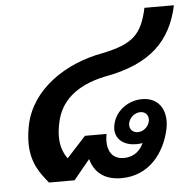

<svg xmlns="http://www.w3.org/2000/svg" viewBox="-51 -752 818 811"><g transform="rotate(-5 358.0 -346.0)"><path d="M302.5 -84.2C315.8 -31.7 355 8.3 431.7 8.3C549.2 8.3 617.5 -81.7 639.2 -183.3C641.7 -195 642.5 -205.8 642.5 -216.7C642.5 -273.3 610 -316.7 546.7 -316.7C490 -316.7 434.2 -279.2 421.7 -220.8C420 -213.3 419.2 -206.7 419.2 -200.8C419.2 -155 456.7 -129.2 506.7 -129.2C515.8 -129.2 524.2 -130 533.3 -131.7C520 -103.3 495.8 -75.8 449.2 -75.8C396.7 -75.8 381.7 -115.8 381.7 -152.5C381.7 -163.3 383.3 -174.2 385 -183.3H293.3L212.5 -95C196.7 -116.7 183.3 -145.8 183.3 -189.2C183.3 -207.5 185.8 -227.5 190.8 -250C208.3 -334.2 271.7 -398.3 398.3 -425C595.8 -460 684.2 -552.5 715.8 -700H590.8C566.7 -587.5 526.7 -551.7 399.2 -525C236.7 -495.8 92.5 -397.5 61.7 -250C55.8 -221.7 53.3 -196.7 53.3 -174.2C53.3 -85 94.2 -38.3 125 0H233.3ZM535 -262.5C555 -262.5 568.3 -249.2 568.3 -230C568.3 -226.7 568.3 -224.2 567.5 -220.8C562.5 -197.5 540.8 -179.2 517.5 -179.2C497.5 -179.2 483.3 -193.3 483.3 -211.7C483.3 -215 483.3 -217.5 484.2 -220.8C489.2 -244.2 511.7 -262.5 535 -262.5Z"/></g></svg>

Font: BoonHome
Style: Bold Oblique
Weight: 700
Italic angle: -12°
Designer: Sungsit Sawaiwan
Foundry: Sungsit Sawaiwan
Version: Version 0.2